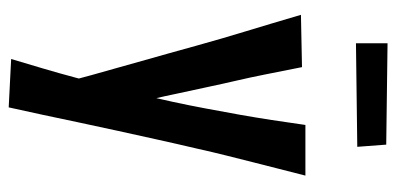

<svg xmlns="http://www.w3.org/2000/svg" viewBox="-254 -496 906 439"><g transform="rotate(90 199.5 -276.0)"><path d="M225 157.6 114.4 152Q125.4 115.2 136.3 78.4Q147.2 41.6 157.1 4.4Q167 -32.8 176.6 -69.7Q186.2 -106.6 195.3 -143.8Q204.4 -181 212.4 -217.8Q220.4 -254.6 227.2 -291.2Q236 -337.4 242.2 -372.8Q248.4 -408.2 253.8 -443.1Q259.2 -478 265.2 -520.8H381Q372.6 -487.6 365.1 -458.5Q357.6 -429.4 350.4 -400.7Q343.2 -372 335.3 -340.7Q327.4 -309.4 319 -271.6Q308.4 -226.6 298.4 -181.2Q288.4 -135.8 278.6 -91.5Q268.8 -47.2 259.8 -4.2Q250.8 38.8 242.1 79.4Q233.4 120 225 157.6ZM165.8 24.6Q159.2 -3.4 151.3 -31.5Q143.4 -59.6 135.3 -88.3Q127.2 -117 118.9 -146.7Q110.6 -176.4 101.8 -207.3Q93 -238.2 84.4 -270Q75.4 -302.2 67.4 -329.8Q59.4 -357.4 51.1 -384.4Q42.8 -411.4 33.7 -442.1Q24.6 -472.8 13.4 -510.6L133 -513Q142.8 -463.8 149.6 -429.5Q156.4 -395.2 163.4 -365.2Q170.4 -335.2 178.6 -296.6Q186 -263.8 192.6 -231.8Q199.2 -199.8 206.8 -167.1Q214.4 -134.4 222.6 -100.2Q230.8 -66 240.4 -29ZM78.4 -636.4V-708.6L310.2 -705.6L315.2 -639.4Z"/></g></svg>

Font: Truculenta
Style: Regular
Weight: 400
Designer: Ivan Castro, Eva Sanz & Omnibus-Type Team
Foundry: Omnibus-Type
Version: Version 1.002